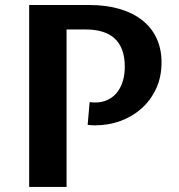

<svg xmlns="http://www.w3.org/2000/svg" viewBox="-20 -735 703 755"><path d="M241.7 0H94.7V-715.3H331.1Q397 -715.3 449.7 -700Q502.4 -684.6 539.3 -655.5Q576.2 -626.5 595.7 -584.5Q615.2 -542.5 615.2 -489.7Q615.2 -432.1 593.8 -386.2Q572.3 -340.3 536.4 -308.3Q500.5 -276.4 453.6 -259.3Q406.7 -242.2 355.5 -242.2Q348.6 -242.2 341.3 -242.4Q334 -242.7 324.7 -244.1L332.5 -333.5Q337.9 -332.5 343.8 -332.3Q349.6 -332 355 -332Q381.8 -332 403.3 -342.3Q424.8 -352.5 439.7 -370.8Q454.6 -389.2 462.6 -415Q470.7 -440.9 470.7 -472.7Q470.7 -511.7 460 -539.6Q449.2 -567.4 429.4 -585Q409.7 -602.5 381.1 -610.8Q352.5 -619.1 317.4 -619.1H241.7Z"/></svg>

Font: Proza Libre
Style: SemiBold
Weight: 600
Designer: Jasper de Waard
Foundry: Jasper de Waard
Version: Version 1.000; ttfautohint (v1.4.1.8-43bc) -l 8 -r 50 -G 200